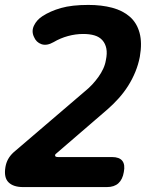

<svg xmlns="http://www.w3.org/2000/svg" viewBox="-23 -760 643 780"><path d="M71 0Q31 0 11.5 -19.5Q-8 -39 -1 -81Q2 -99 10 -113.5Q18 -128 32 -141L323 -390Q338 -402 351.5 -416.5Q365 -431 376.5 -447Q388 -463 396 -480Q404 -497 407 -515Q413 -543 409 -563Q405 -583 393 -596.5Q381 -610 361.5 -616Q342 -622 315 -622Q284 -622 253 -613.5Q222 -605 195 -589Q167 -573 145.5 -580.5Q124 -588 115 -610Q104 -633 115 -656Q126 -679 149 -694Q181 -715 225 -727.5Q269 -740 336 -740Q390 -740 433 -728.5Q476 -717 504.5 -692Q533 -667 544 -626.5Q555 -586 545 -529Q539 -498 527 -468.5Q515 -439 498 -412Q481 -385 459.5 -361Q438 -337 414 -316L204 -135Q200 -132 201 -127Q202 -122 213 -122H432Q462 -122 474 -106.5Q486 -91 480 -61Q475 -31 458 -15.5Q441 0 411 0Z"/></svg>

Font: Maple Mono
Style: Bold Italic
Weight: 700
Italic angle: -10°
Monospace: yes
Designer: subframe7536
Version: Version 7.000